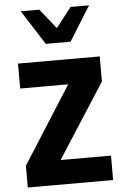

<svg xmlns="http://www.w3.org/2000/svg" viewBox="-65 -1074 731 1120"><g transform="rotate(-5 300.0 -514.0)"><path d="M51.5 -127.5 338.5 -579H57.5V-725H536V-578.5L256 -143H551V0H51.5ZM100 -1027.5H208.5L301.5 -911.5L391.5 -1027.5H500L374 -825.5H229Z"/></g></svg>

Font: JuliaMono ExtraBold
Style: Regular
Weight: 800
Monospace: yes
Designer: cormullion
Foundry: corm
Version: Version 0.055; ttfautohint (v1.8.4)